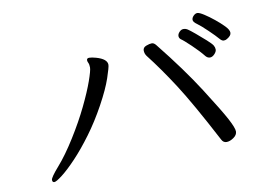

<svg xmlns="http://www.w3.org/2000/svg" viewBox="-67 -760 1134 805"><g transform="rotate(-10 500.0 -358.0)"><path d="M920 -526Q939 -537 939 -549.5Q939 -562 923 -578.5Q907 -595 885.5 -612.5Q864 -630 844.5 -642.5Q825 -655 816.5 -655Q808 -655 800 -647Q792 -639 792 -630Q792 -621 807.5 -610Q823 -599 850.5 -572.5Q878 -546 888 -534Q898 -522 906 -522Q914 -522 920 -526ZM819 -471Q827 -462 837 -462Q847 -462 856.5 -472Q866 -482 866 -491Q866 -500 861 -508.5Q856 -517 836 -535Q816 -553 795 -570.5Q774 -588 765.5 -593.5Q757 -599 747.5 -599Q738 -599 730 -590.5Q722 -582 722 -573.5Q722 -565 729 -559Q740 -552 770 -523.5Q800 -495 819 -471ZM823 -115Q830 -101 844 -101Q858 -101 874 -112Q890 -123 890 -138Q890 -153 868.5 -193.5Q847 -234 784 -332.5Q721 -431 625 -551Q616 -563 606.5 -563Q597 -563 582.5 -557.5Q568 -552 568 -539Q568 -526 576 -515Q626 -451 680 -367.5Q734 -284 823 -115ZM327 -540Q327 -535 330.5 -528Q334 -521 334 -508Q334 -495 319 -452.5Q304 -410 275.5 -351Q247 -292 207 -228Q167 -164 131 -123Q95 -82 95 -71.5Q95 -61 103.5 -61Q112 -61 138.5 -81.5Q165 -102 200.5 -139.5Q236 -177 274.5 -229Q313 -281 347.5 -344Q382 -407 397 -451.5Q412 -496 412 -506Q412 -531 366 -544Q348 -549 337.5 -549Q327 -549 327 -540Z"/></g></svg>

Font: LXGW WenKai TC
Style: Regular
Weight: 400
Designer: LXGW / Fontworks Inc.
Foundry: LXGW / Fontworks Inc.
Version: Version 1.330